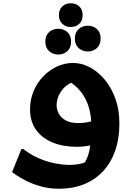

<svg xmlns="http://www.w3.org/2000/svg" viewBox="-20 -900 808 1180"><path d="M342.9 260Q280.9 260 228.4 244.7Q176 229.4 137 209.3Q98 189.1 76.2 173.5Q54.4 157.9 54.4 157.6L111.6 15.6H122.4Q182 61.2 250.4 85.6Q318.7 110 397.8 113.5Q442.6 113.5 476 106.2Q509.4 98.9 534.8 75.2L485.3 120.3Q503.6 99.6 516.2 69Q528.8 38.4 535 -9Q541.3 -56.4 541.3 -128.5Q541.3 -174 532 -216.4Q522.8 -258.8 503 -296Q483.2 -333.2 452.9 -362.8Q422.7 -392.5 380.4 -411.1L463.6 -406.8Q397.2 -392.1 362.6 -348Q328 -303.8 328 -252.1Q328 -225.2 342.1 -200Q356.1 -174.8 385.4 -159.3Q414.6 -143.7 461.1 -143.7Q482.4 -143.7 504.6 -146.7Q526.8 -149.6 549.3 -156.7L553.2 -10.8Q527 -3.7 501 -0.8Q475 2.2 450.9 2.2Q367.8 2.2 302.9 -24.4Q237.9 -51 201.2 -102.7Q164.6 -154.4 164.6 -228.9Q164.6 -286.8 185.8 -338.3Q207 -389.7 244 -428.8Q280.9 -467.8 328.5 -490.5Q376.1 -513.1 429.3 -513.1Q481.4 -513.1 531.8 -486.6Q582.1 -460 623.3 -411Q664.5 -361.9 689.2 -293.6Q713.8 -225.2 713.8 -141.3Q713.8 -48.7 688.1 25.5Q662.4 99.6 613.8 152Q565.1 204.3 496.5 232.2Q427.8 260 342.9 260ZM415.1 -734.1Q384.1 -734.1 363.1 -753.3Q342.2 -772.5 342.2 -807Q342.2 -841.5 363.1 -860.7Q384.1 -879.9 415.1 -879.9Q446.2 -879.9 467.1 -860.7Q488 -841.5 488 -807Q488 -772.5 467.1 -753.3Q446.2 -734.1 415.1 -734.1ZM519.2 -583.6Q486.4 -583.6 463.2 -604.6Q440 -625.5 440 -663.2Q440 -700.8 463.2 -721.4Q486.4 -742 519.6 -742Q552.7 -742 575.6 -721.4Q598.4 -700.8 598.4 -663.2Q598.4 -625.5 575.7 -604.6Q552.9 -583.6 519.2 -583.6ZM337.8 -564.8Q305 -564.8 281.8 -585.8Q258.6 -606.7 258.6 -644.4Q258.6 -682 281.8 -702.6Q305 -723.2 338.2 -723.2Q371.3 -723.2 394.2 -702.6Q417 -682 417 -644.4Q417 -606.7 394.3 -585.8Q371.5 -564.8 337.8 -564.8Z"/></svg>

Font: Kufam
Style: Italic
Weight: 400
Italic angle: -11°
Designer: Artur Schmal
Foundry: Original Type
Version: Version 1.301; ttfautohint (v1.8.3)